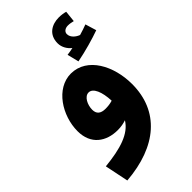

<svg xmlns="http://www.w3.org/2000/svg" viewBox="-276 -766 1075 1075"><g transform="rotate(-45 261.5 -228.5)"><path d="M523 -488 503 -554C483 -546 463 -540 440 -533C418 -541 391 -561 391 -589C391 -606 406 -619 429 -619C444 -619 457 -616 470 -613L477 -680C463 -684 444 -687 425 -687C371 -687 318 -659 318 -589C318 -557 336 -529 358 -512C346 -509 332 -507 312 -504L329 -435C397 -448 473 -470 523 -488ZM452 -133C452 -276 380 -416 251 -417C133 -417 49 -285 49 -162C49 -57 122 -7 213 -7C238 -7 260 -11 280 -18C239 49 150 76 22 89L51 230C302 210 452 81 452 -133ZM192 -189C192 -228 214 -272 246 -272C281 -272 302 -220 305 -148C286 -142 267 -140 249 -140C211 -140 192 -156 192 -189Z"/></g></svg>

Font: Noto Sans Arabic UI SemiCondensed Extra
Style: Regular
Weight: 800
Width: 4
Designer: Nadine Chahine - Monotype Design Team
Foundry: Monotype Imaging Inc.
Version: Version 1.900